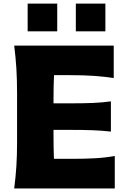

<svg xmlns="http://www.w3.org/2000/svg" viewBox="-20 -1068 723 1088"><path d="M60.5 0Q68.8 -64.9 72.8 -125.7Q76.7 -186.5 76.7 -263.2V-538.6Q76.7 -617.7 72.8 -680.4Q68.8 -743.2 60.5 -809.6H624.5V-625.5Q573.2 -633.8 514.9 -637.9Q456.5 -642.1 377.9 -642.1H286.1Q284.7 -609.4 283.9 -575.9Q283.2 -542.5 283.2 -504.9V-482.4H380.9Q453.6 -482.4 506.3 -484.6Q559.1 -486.8 608.4 -493.7V-322.3Q556.6 -328.1 503.9 -330.1Q451.2 -332 380.4 -332H283.2V-296.9Q283.2 -261.2 283.9 -229.7Q284.7 -198.2 285.6 -168H392.1Q458 -168 516.8 -171.1Q575.7 -174.3 630.4 -184.1V0ZM409.7 -1047.7H577.2V-890.4H409.7ZM136.7 -1047.7H304.3V-890.4H136.7Z"/></svg>

Font: Pinar-DS3-FD ExtraBold
Style: Regular
Weight: 800
Designer: Amin Abedi
Version: Version 3.000